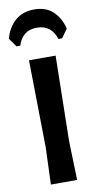

<svg xmlns="http://www.w3.org/2000/svg" viewBox="-103 -937 497 980"><g transform="rotate(-10 146.0 -447.5)"><path d="M28 -725 -4 -770Q11 -826 49.5 -860.5Q88 -895 149 -895Q210 -895 246.5 -860Q283 -825 296 -770L264 -725H245Q221 -801 146 -801Q71 -801 47 -725ZM216 -644 208 -204 214 0H78L85 -192L78 -644Z"/></g></svg>

Font: Alegreya Sans SC
Style: Bold
Weight: 700
Designer: Juan Pablo del Peral
Foundry: Huerta Tipografica
Version: Version 2.007